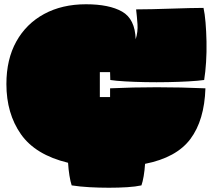

<svg xmlns="http://www.w3.org/2000/svg" viewBox="-20 -748 996 900"><path d="M316 121Q310 103 305.5 75Q301 47 299 15Q146 -22 78 -119Q10 -216 10 -354Q10 -470 56.5 -553.5Q103 -637 187 -682.5Q271 -728 383 -728Q492 -728 552.5 -693.5Q613 -659 616 -564Q627 -599 624.5 -634.5Q622 -670 618 -704Q651 -704 693.5 -705Q736 -706 781 -707.5Q826 -709 866 -710Q906 -711 934 -711Q940 -684 943.5 -642.5Q947 -601 948 -552.5Q949 -504 946 -457Q943 -410 937 -373Q908 -369 863 -366.5Q818 -364 766 -363Q714 -362 662 -363Q610 -364 566.5 -366.5Q523 -369 497 -373L496 -410H448V-293H496V-334Q710 -344 943 -334Q938 -184 872.5 -96.5Q807 -9 660 20Q658 51 653.5 77.5Q649 104 643 121Q616 127 576 129.5Q536 132 490.5 132Q445 132 399.5 129.5Q354 127 316 121Z"/></svg>

Font: Oi
Style: Regular
Weight: 400
Designer: Kostas Bartsokas, Mohamad Dakak
Foundry: Foundry5
Version: Version 4.000